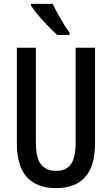

<svg xmlns="http://www.w3.org/2000/svg" viewBox="-20 -960 577 990"><path d="M470 -221Q470 -104 419 -47Q368 10 269 10Q170 10 118.5 -47Q67 -104 67 -221V-714H165V-226Q165 -145 192 -112Q219 -79 269 -79Q320 -79 345 -112.5Q370 -146 370 -227V-714H470ZM252 -940Q262 -918 277.5 -890Q293 -862 309 -835.5Q325 -809 339 -791V-780H275Q256 -797 229 -824.5Q202 -852 177.5 -881Q153 -910 140 -931V-940Z"/></svg>

Font: Noto Sans Kannada ExtraCondensed Medium
Style: Regular
Weight: 500
Width: 2
Designer: Jelle Bosma - Monotype Design Team
Foundry: Monotype Imaging Inc.
Version: Version 2.005; ttfautohint (v1.8.4.7-5d5b)